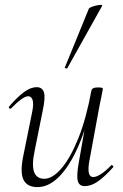

<svg xmlns="http://www.w3.org/2000/svg" viewBox="-20 -751 502 784"><path d="M133 13Q90 13 75.5 -18Q61 -49 76 -119L112 -297Q118 -328 113 -343Q108 -358 95 -358Q84 -358 66 -345Q48 -332 26 -309Q22 -305 18 -309Q14 -313 18 -317Q51 -355 78 -375Q105 -395 130 -395Q153 -395 159.5 -373.5Q166 -352 154 -297L122 -138Q109 -78 119 -49.5Q129 -21 161 -21Q194 -21 230.5 -63Q267 -105 299.5 -185.5Q332 -266 353 -380L364 -379Q344 -263 308.5 -174.5Q273 -86 228 -36.5Q183 13 133 13ZM326 9Q303 9 297.5 -12.5Q292 -34 302 -89L353 -380Q355 -394 379 -394Q392 -394 396 -392.5Q400 -391 400 -388Q400 -385 395 -361.5Q390 -338 385 -312L344 -89Q334 -28 361 -28Q373 -28 392 -40Q411 -52 433 -75Q436 -79 440.5 -74.5Q445 -70 441 -67Q407 -29 379.5 -10Q352 9 326 9ZM255 -473Q254 -470 248.5 -472Q243 -474 245 -476L343 -716Q345 -719 353.5 -722.5Q362 -726 373 -728.5Q384 -731 391.5 -731Q399 -731 397 -727Z"/></svg>

Font: Cormorant Garamond Light Light
Style: Italic
Weight: 300
Italic angle: -10°
Version: Version 4.001